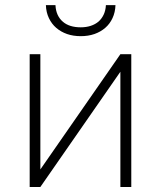

<svg xmlns="http://www.w3.org/2000/svg" viewBox="-20 -744 640 764"><path d="M459 -528.3 140.6 -69.8V-528.3H98.1V0H140.6L459 -458.5V0H502.4V-528.3ZM439.5 -723.6H401.4Q400.4 -702.6 392.6 -686Q384.8 -669.4 372.1 -658.2Q358.9 -647 340.8 -641.1Q322.8 -635.3 301.3 -635.3Q278.8 -635.3 260.7 -640.9Q242.7 -646.5 230 -657.7Q216.8 -668.9 209.2 -685.5Q201.7 -702.1 200.7 -723.6H162.6Q163.6 -694.8 174.6 -671.9Q185.5 -648.9 203.6 -633.3Q222.2 -617.2 246.8 -608.6Q271.5 -600.1 301.3 -600.1Q331.1 -600.1 355.7 -608.6Q380.4 -617.2 398.9 -633.3Q417 -648.9 427.7 -671.9Q438.5 -694.8 439.5 -723.6Z"/></svg>

Font: Roboto Mono ExtraLight
Style: Regular
Weight: 250
Monospace: yes
Designer: Google
Version: Version 3.000